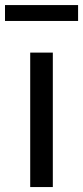

<svg xmlns="http://www.w3.org/2000/svg" viewBox="-30 -756 335 776"><path d="M92.1 0V-543.4H183.5V0ZM-9.8 -671.3V-735.5H285.6V-671.3Z"/></svg>

Font: Noto Sans TC Thin
Style: Regular
Weight: 100
Designer: Ryoko NISHIZUKA 西塚涼子 (kana, bopomofo & ideographs); Paul D. Hunt (Latin, Greek & Cyrillic); Sandoll Communications 산돌커뮤니
Foundry: Adobe
Version: Version 2.004-H2;hotconv 1.0.118;makeotfexe 2.5.65603